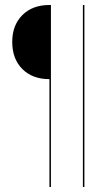

<svg xmlns="http://www.w3.org/2000/svg" viewBox="-20 -719 386 769"><path d="M178 -699H184V30H178V-402Q110 -402 69.5 -442.5Q29 -483 29 -551Q29 -618 69.5 -658.5Q110 -699 178 -699ZM312 -699H318V30H312Z"/></svg>

Font: Moniqa Cond Display
Style: Regular
Weight: 400
Width: 3
Designer: Rajesh Rajput
Foundry: Rajesh Rajput
Version: Version 1.000